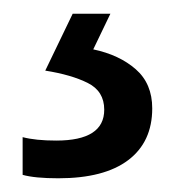

<svg xmlns="http://www.w3.org/2000/svg" viewBox="-20 -20 257 280"><path d="M202 138Q202 187 167 213.5Q132 240 65 240Q31 240 13 235V180Q32 185 62 185Q132 185 132 140Q132 113 108 101Q84 89 46 83L86 0H141L116 52Q154 60 178 81Q202 102 202 138Z"/></svg>

Font: Noto Sans Sinhala SemiCondensed
Style: Regular
Weight: 400
Width: 4
Designer: Jelle Bosma - Monotype Design Team
Foundry: Monotype Imaging Inc.
Version: Version 2.006; ttfautohint (v1.8.4.7-5d5b)